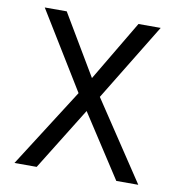

<svg xmlns="http://www.w3.org/2000/svg" viewBox="-77 -745 767 817"><g transform="rotate(10 306.5 -337.0)"><path d="M135 0H39L256 -340L51 -674H146L301 -413L456 -674H552L348 -340L574 0H479L303 -271Z"/></g></svg>

Font: Hind Guntur
Style: Regular
Weight: 400
Designer: Manushi Parikh, Hitesh Malaviya
Foundry: Indian Type Foundry
Version: Version 1.002;PS 1.0;hotconv 1.0.86;makeotf.lib2.5.63406; tt